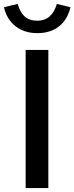

<svg xmlns="http://www.w3.org/2000/svg" viewBox="-55 -953 377 973"><path d="M0 0ZM75 0V-700H190V0ZM134 -848Q208 -848 233 -933Q250 -929 267.5 -925Q285 -921 302 -916Q287 -853 243.5 -819Q200 -785 134 -785Q70 -785 25 -819Q-20 -853 -35 -916Q-18 -921 0 -925Q18 -929 35 -933Q46 -891 70 -869.5Q94 -848 134 -848Z"/></svg>

Font: Rosa Sans Medium
Style: Regular
Weight: 500
Designer: Pentagram / MCKL
Foundry: Pentagram / MCKL
Version: Version 1.005;September 16, 2019;FontCreator 11.5.0.2425 64-